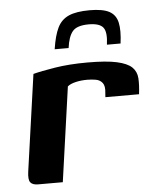

<svg xmlns="http://www.w3.org/2000/svg" viewBox="-46 -620 529 659"><g transform="rotate(-5 218.5 -290.0)"><path d="M144 0H59Q40 0 32.5 -9.5Q25 -19 29 -47L76 -379Q102 -386 151.5 -394Q201 -402 264 -402Q329 -402 365 -394Q401 -386 416.5 -371Q432 -356 433.5 -333Q435 -310 431 -278H315L316 -292Q319 -316 310.5 -327Q302 -338 287.5 -340.5Q273 -343 258 -343Q236 -343 217.5 -338.5Q199 -334 190 -326ZM287 -580Q332 -580 354.5 -568Q377 -556 383 -529Q389 -502 383 -457H336Q342 -500 329.5 -516Q317 -532 280 -532Q239 -532 224 -514Q209 -496 204 -457H156Q163 -504 176 -530.5Q189 -557 215 -568.5Q241 -580 287 -580Z"/></g></svg>

Font: Genos SemiBold
Style: Italic
Weight: 600
Italic angle: -8°
Version: Version 1.010